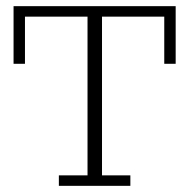

<svg xmlns="http://www.w3.org/2000/svg" viewBox="-20 -603 614 623"><path d="M171 0V-34H264V-549H61V-396H24V-583H550V-396H513V-549H311V-34H403V0Z"/></svg>

Font: Rokkitt ExtraLight
Style: Regular
Weight: 250
Version: Version 3.103